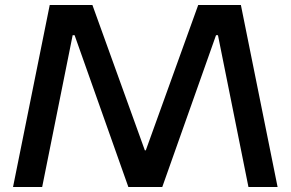

<svg xmlns="http://www.w3.org/2000/svg" viewBox="-20 -749 1164 769"><path d="M32.2 0 179.2 -729H350.1L560.1 -147H564L773.9 -729H944.8L1091.8 0H975.1L853 -607.9H845.2L629.9 0H494.1L278.8 -607.9H271L148.9 0Z"/></svg>

Font: Lumene Sans Expanded Medium
Style: Regular
Weight: 500
Width: 7
Designer: Deni Anggara
Version: Version 1.003;Glyphs 3.1.2 (3151)